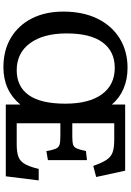

<svg xmlns="http://www.w3.org/2000/svg" viewBox="159 -913 768 1126"><g transform="rotate(90 543.0 -350.0)"><path d="M374 14Q275 14 201.5 -30Q128 -74 88 -153Q48 -232 48 -337Q48 -453 89.5 -537.5Q131 -622 205.5 -668Q280 -714 378 -714Q444 -714 499 -691Q554 -668 593 -622V-700H981L1018 -530L953 -513Q935 -564 917.5 -590.5Q900 -617 873 -626.5Q846 -636 800 -636H703V-390H780Q812 -390 827.5 -394.5Q843 -399 850.5 -416Q858 -433 866 -470L919 -476V-247L866 -238Q860 -274 852.5 -292Q845 -310 829 -315Q813 -320 780 -320H703V-64H827Q874 -64 900.5 -74.5Q927 -85 942.5 -113Q958 -141 971 -193H1038L1014 0H593V-85Q511 14 374 14ZM392 -64Q488 -64 538 -135Q588 -206 588 -349Q588 -488 533 -563.5Q478 -639 378 -639Q281 -639 228.5 -567.5Q176 -496 176 -357Q176 -220 233.5 -142Q291 -64 392 -64Z"/></g></svg>

Font: Literata 12pt Medium
Style: Regular
Weight: 500
Designer: Latin by Veronika Burian and Jose Scaglione. Greek by Irene Vlachou. Cyrillic by Vera Evstafieva.
Foundry: TypeTogether
Version: Version 3.002